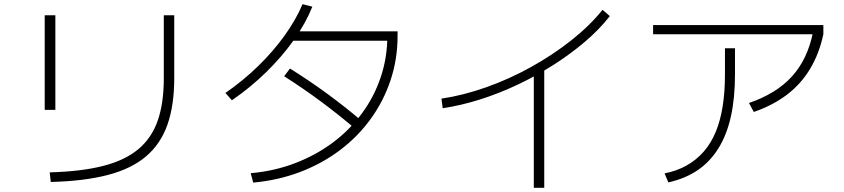

<svg xmlns="http://www.w3.org/2000/svg" viewBox="-20 -836 4040 919"><path d="M218 -11Q368 -15 472.5 -41.5Q577 -68 641 -121Q705 -174 734.5 -257.5Q764 -341 764 -461V-763H814V-462Q814 -332 781.5 -239.5Q749 -147 679 -87.5Q609 -28 496 1.5Q383 31 223 35ZM194 -310V-763H245V-310Z M1180 -7Q1293 -17 1392.5 -55Q1492 -93 1573 -153.5Q1654 -214 1712.5 -293.5Q1771 -373 1802.5 -467Q1834 -561 1834 -664L1855 -641H1368V-686H1883V-664Q1883 -553 1849.5 -452.5Q1816 -352 1754.5 -267Q1693 -182 1607.5 -117.5Q1522 -53 1417 -13Q1312 27 1192 38ZM1059 -391Q1144 -450 1215.5 -519.5Q1287 -589 1342 -665.5Q1397 -742 1428 -816L1475 -804Q1443 -724 1386.5 -644.5Q1330 -565 1255 -491.5Q1180 -418 1090 -356ZM1687 -214Q1605 -284 1519 -348Q1433 -412 1340 -471L1368 -508Q1464 -448 1551 -384Q1638 -320 1717 -252Z M2093 -364Q2196 -379 2306.5 -418Q2417 -457 2521.5 -515Q2626 -573 2714.5 -643Q2803 -713 2864 -789L2899 -759Q2849 -695 2779 -635.5Q2709 -576 2627 -524Q2545 -472 2456 -430Q2367 -388 2276.5 -359.5Q2186 -331 2099 -318ZM2535 63V-508H2585V63Z M3161 -6Q3221 -18 3267.5 -44.5Q3314 -71 3348.5 -110.5Q3383 -150 3405.5 -204Q3428 -258 3439 -327Q3450 -396 3450 -480V-605H3498V-480Q3498 -367 3478.5 -279Q3459 -191 3419 -126.5Q3379 -62 3319.5 -21.5Q3260 19 3179 37ZM3106 -672V-716H3921V-672ZM3565 -343Q3696 -388 3770.5 -470Q3845 -552 3871 -680L3921 -672Q3901 -579 3857.5 -506.5Q3814 -434 3747 -383Q3680 -332 3588 -300Z"/></svg>

Font: M PLUS 2 Light
Style: Regular
Weight: 300
Designer: Coji Morishita
Foundry: UNDERFOREST DESIGN
Version: Version 1.001